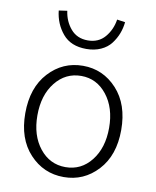

<svg xmlns="http://www.w3.org/2000/svg" viewBox="-89 -871 773 952"><g transform="rotate(10 297.0 -394.5)"><path d="M297 13Q195 13 125 -62.5Q55 -138 55 -266Q55 -395 125 -471Q195 -547 297 -547Q398 -547 468 -471Q538 -395 538 -266Q538 -138 468 -62.5Q398 13 297 13ZM297 -496Q218 -496 167 -432Q116 -368 116 -266Q116 -165 167 -101Q218 -37 297 -37Q376 -37 426.5 -101Q477 -165 477 -266Q477 -367 426 -431.5Q375 -496 297 -496ZM297 -632Q219 -632 178 -681Q137 -730 130 -796L172 -802Q179 -750 211 -712.5Q243 -675 297 -675Q351 -675 383 -712.5Q415 -750 423 -802L464 -796Q461 -766 450.5 -738.5Q440 -711 421 -686Q402 -661 370 -646.5Q338 -632 297 -632Z"/></g></svg>

Font: Noto Sans Korean Light
Style: Regular
Weight: 300
Designer: Ryoko NISHIZUKA  (kana & ideographs); Paul D. Hunt (Latin, Greek & Cyrillic); Wenlong ZHANG  (bopomofo); Sandoll Communi
Foundry: Adobe Systems Incorporated
Version: Version 1.000;PS 1;hotconv 1.0.78;makeotf.lib2.5.61930